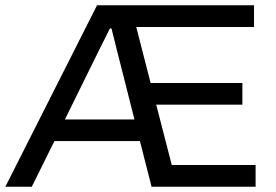

<svg xmlns="http://www.w3.org/2000/svg" viewBox="-23 -706 1043 726"><path d="M-2.7 0 343.9 -686H937.5V-603.9H492.2L546.5 -392.2H893.5V-310.2H567.7L626.5 -82.1H943.5V0H550.1L506.1 -172.7H182.8L97.3 0ZM222.4 -254.2H485.4L416.6 -526Q412.2 -544 407.6 -562.2Q402.9 -580.5 398.6 -598.4H392.6Q383.4 -580.5 374.5 -562.2Q365.5 -544 356.3 -526Z"/></svg>

Font: Archivo Variable SemiBold
Style: Regular
Weight: 600
Designer: Hector Gatti
Foundry: Omnibus-Type
Version: Version 2.001